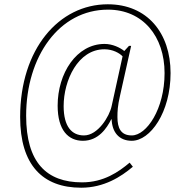

<svg xmlns="http://www.w3.org/2000/svg" viewBox="-20 -734 879 896"><path d="M359 142C465 142 545 91 600 44L585 25C534 68 464 117 363 117C197 117 102 24 102 -194C102 -470 256 -689 484 -689C647 -689 748 -564 748 -393C748 -225 664 -102 595 -102C544 -102 528 -136 528 -188C528 -214 529 -239 540 -287L592 -520H582L560 -496C540 -512 505 -529 468 -529C337 -529 249 -392 249 -241C249 -126 299 -77 367 -77C439 -77 478 -135 499 -177H501C503 -119 534 -77 595 -77C681 -77 776 -209 776 -393C776 -580 667 -714 483 -714C255 -714 74 -505 74 -188C74 35 178 142 359 142ZM372 -102C315 -102 277 -143 277 -239C277 -359 344 -504 467 -504C507 -504 538 -486 552 -471L501 -239C491 -191 437 -102 372 -102Z"/></svg>

Font: Noto Serif SemiCondensed Thin
Style: Regular
Weight: 100
Width: 4
Designer: Monotype Design Team
Foundry: Monotype Imaging Inc.
Version: Version 2.015